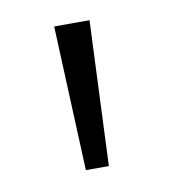

<svg xmlns="http://www.w3.org/2000/svg" viewBox="-44 -905 297 337"><g transform="rotate(-10 104.5 -737.0)"><path d="M84 -608H125L136 -866H73Z"/></g></svg>

Font: Noto Sans Malayalam UI Condensed Light
Style: Regular
Weight: 300
Width: 3
Designer: Jelle Bosma - Monotype Design Team
Foundry: Monotype Imaging Inc.
Version: Version 2.104